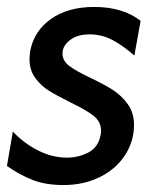

<svg xmlns="http://www.w3.org/2000/svg" viewBox="-38 -523 458 553"><path d="M155 -69Q112 -69 71 -90Q30 -111 -1 -144L-18 -45Q19 -19 56.5 -4.5Q94 10 145 10Q203 10 249.5 -13Q296 -36 322 -76Q348 -116 348 -163Q348 -198 330 -223Q312 -248 287 -264Q262 -280 222 -299Q180 -319 161 -333.5Q142 -348 142 -369Q142 -391 163.5 -407.5Q185 -424 220 -424Q255 -424 285.5 -408Q316 -392 349 -363L367 -463Q316 -503 233 -503Q158 -503 109 -468.5Q60 -434 49 -376Q47 -360 47 -353Q47 -321 63.5 -298.5Q80 -276 102.5 -262Q125 -248 163 -229Q209 -207 231 -190Q253 -173 253 -146Q253 -139 252 -135Q245 -98 216 -83.5Q187 -69 155 -69Z"/></svg>

Font: Geom
Style: Italic
Weight: 400
Italic angle: -10°
Version: Version 1.102